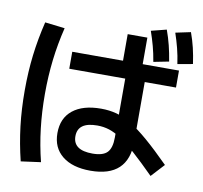

<svg xmlns="http://www.w3.org/2000/svg" viewBox="-95 -958 1191 1125"><g transform="rotate(10 500.0 -395.5)"><path d="M511 47Q404 47 343.5 -1.5Q283 -50 283 -137Q283 -226 343 -274Q403 -322 511 -322Q560 -322 603 -310.5Q646 -299 693.5 -270Q741 -241 799.5 -190.5Q858 -140 936 -62L864 16Q792 -56 740.5 -102Q689 -148 649.5 -174Q610 -200 576.5 -210.5Q543 -221 506 -221Q390 -221 390 -137Q390 -54 506 -54Q568 -54 593.5 -80.5Q619 -107 619 -169V-571H588V-779H705V-571H735V-163Q735 -59 679 -6Q623 47 511 47ZM100 64Q75 -38 63 -138Q51 -238 51 -350Q51 -461 63 -560.5Q75 -660 100 -763L218 -749Q194 -651 182.5 -553.5Q171 -456 171 -350Q171 -244 182.5 -146Q194 -48 218 48ZM286 -520V-621H921V-520ZM764 -645Q756 -694 744.5 -736.5Q733 -779 718 -822L809 -845Q825 -801 836 -757Q847 -713 855 -663ZM905 -657Q898 -706 887 -749Q876 -792 861 -836L951 -855Q967 -811 977.5 -767Q988 -723 995 -673Z"/></g></svg>

Font: M PLUS 1 Code SemiBold
Style: Regular
Weight: 600
Designer: Coji Morishita
Foundry: UNDERFOREST DESIGN
Version: Version 1.005